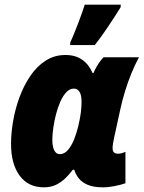

<svg xmlns="http://www.w3.org/2000/svg" viewBox="-20 -801 622 831"><path d="M169.4 9.8Q103 9.8 65.4 -40.3Q27.8 -90.3 27.8 -178.7Q27.8 -225.1 36.9 -277.6Q45.9 -330.1 64.5 -380.4Q83 -430.7 111.1 -472.2Q139.2 -513.7 177.2 -538.3Q215.3 -563 263.2 -563Q307.1 -563 336.4 -542Q365.7 -521 380.9 -484.4H384.3Q389.6 -497.1 396.7 -509.8Q403.8 -522.5 411.9 -533.7Q419.9 -544.9 428.2 -553.2H581.5Q564 -521 548.6 -483.2Q533.2 -445.3 521.2 -406Q509.3 -366.7 501 -329.1L473.6 -203.6Q471.2 -192.4 469.2 -180.2Q467.3 -168 467.3 -160.2Q467.3 -146 473.9 -140.9Q480.5 -135.7 491.2 -135.7Q497.6 -135.7 506.3 -137.9Q515.1 -140.1 522.9 -144V-7.8Q504.9 -1.5 477.1 4.2Q449.2 9.8 425.8 9.8Q385.3 9.8 359.9 -1Q334.5 -11.7 320.8 -29.3Q307.1 -46.9 301.3 -66.4H295.4Q281.2 -47.4 263.2 -29.8Q245.1 -12.2 222.4 -1.2Q199.7 9.8 169.4 9.8ZM238.3 -133.8Q258.8 -133.8 274.4 -152.1Q290 -170.4 301 -198.5Q312 -226.6 318.8 -254.9Q327.1 -290.5 330.1 -315.4Q333 -340.3 333 -359.4Q333 -389.6 324.2 -403.6Q315.4 -417.5 299.8 -417.5Q281.7 -417.5 267.1 -401.9Q252.4 -386.2 241.2 -361.1Q230 -335.9 222.4 -306.2Q214.8 -276.4 210.7 -247.6Q206.5 -218.8 206.5 -196.8Q206.5 -165.5 215.1 -149.7Q223.6 -133.8 238.3 -133.8ZM283.2 -606 284.7 -619.1Q291.5 -632.8 300 -654.1Q308.6 -675.3 317.9 -699.2Q327.1 -723.1 334.7 -744.6Q342.3 -766.1 346.7 -780.8H502.9L502 -769.5Q490.2 -751 477.1 -730.2Q463.9 -709.5 449.7 -688.5Q435.5 -667.5 420.7 -646.5Q405.8 -625.5 390.1 -606Z"/></svg>

Font: Open Sans SemiCondensed ExtraBold
Style: Italic
Weight: 800
Width: 4
Italic angle: -12°
Designer: Monotype Design Team
Foundry: Monotype Imaging Inc.
Version: Version 3.003